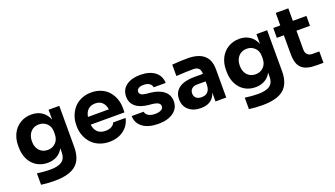

<svg xmlns="http://www.w3.org/2000/svg" viewBox="-74 -1306 3726 2134"><g transform="rotate(-20 1789.0 -239.0)"><path d="M289.1 217.8Q202.1 217.8 129.9 207V71.8Q213.4 84 285.2 84Q381.3 84 425.3 50.5Q469.2 17.1 469.2 -55.2V-102.1Q442.9 -50.8 395.5 -23.4Q348.1 3.9 284.2 3.9Q210.9 3.9 154.5 -31.7Q98.1 -67.4 68.6 -129.2Q39.1 -190.9 39.1 -268.1V-291Q39.1 -368.7 70.8 -430.7Q102.5 -492.7 160.9 -528.3Q219.2 -564 293.9 -564Q365.2 -564 416.3 -529.8Q467.3 -495.6 493.2 -431.2V-547.9H620.1V-64.9Q620.1 84.5 539.8 151.1Q459.5 217.8 289.1 217.8ZM334 -130.9Q390.6 -130.9 428.2 -168.5Q465.8 -206.1 465.8 -270V-298.8Q465.8 -359.9 427.5 -396Q389.2 -432.1 335 -432.1Q273.9 -432.1 236.6 -390.4Q199.2 -348.6 199.2 -279.8Q199.2 -210.9 236.6 -170.9Q273.9 -130.9 334 -130.9Z M1009.8 19Q941.9 19 886.7 -5.1Q831.5 -29.3 796.6 -69.8Q761.7 -110.4 743.2 -160.4Q724.6 -210.4 724.6 -264.2V-284.2Q724.6 -339.4 743.4 -389.9Q762.2 -440.4 796.6 -480.2Q831.1 -520 884.8 -543.5Q938.5 -566.9 1003.4 -566.9Q1067.4 -566.9 1119.9 -543.9Q1172.4 -521 1206.1 -481.9Q1239.7 -442.9 1258.1 -392.6Q1276.4 -342.3 1276.4 -286.1V-231.9H876.5Q883.8 -174.3 917.2 -142.6Q950.7 -110.8 1009.8 -110.8Q1052.2 -110.8 1080.8 -126.7Q1109.4 -142.6 1119.6 -169.9H1266.6Q1248.5 -84.5 1179.7 -32.7Q1110.8 19 1009.8 19ZM1003.4 -437Q951.2 -437 919.2 -408Q887.2 -378.9 877.4 -323.2H1124.5Q1116.2 -377.9 1085.2 -407.5Q1054.2 -437 1003.4 -437Z M1589.8 17.1Q1473.6 17.1 1407 -31Q1340.3 -79.1 1336.9 -166H1479Q1482.9 -137.2 1512 -118.2Q1541 -99.1 1593.3 -99.1Q1636.2 -99.1 1663.1 -113.5Q1689.9 -127.9 1689.9 -154.8Q1689.9 -179.7 1668.2 -193.8Q1646.5 -208 1594.2 -213.9L1551.3 -217.8Q1454.1 -228.5 1403.6 -272.7Q1353 -316.9 1353 -388.2Q1353 -472.7 1415.5 -518.3Q1478 -564 1580.1 -564Q1687.5 -564 1751.5 -516.8Q1815.4 -469.7 1818.8 -382.8H1677.2Q1673.3 -410.6 1647.9 -428.7Q1622.6 -446.8 1578.1 -446.8Q1540.5 -446.8 1518.8 -432.9Q1497.1 -418.9 1497.1 -395Q1497.1 -372.1 1516.1 -359.6Q1535.2 -347.2 1578.1 -342.8L1621.1 -338.9Q1722.7 -327.6 1778.3 -282Q1834 -236.3 1834 -162.1Q1834 -79.6 1767.8 -31.2Q1701.7 17.1 1589.8 17.1Z M2093.8 14.2Q2003.9 14.2 1949.7 -33Q1895.5 -80.1 1895.5 -162.1Q1895.5 -221.2 1927 -260.7Q1958.5 -300.3 2012.9 -318.1Q2067.4 -335.9 2142.6 -335.9H2241.7V-337.9Q2241.7 -380.4 2221.2 -401.1Q2200.7 -421.9 2157.7 -421.9Q2078.6 -421.9 1956.5 -414.1V-548.8Q2054.2 -557.1 2136.7 -557.1Q2395.5 -557.1 2395.5 -335.9V0H2268.6V-105Q2231.4 14.2 2093.8 14.2ZM2141.6 -97.2Q2236.8 -97.2 2241.7 -203.1V-247.1H2141.6Q2100.1 -247.1 2077.4 -226.6Q2054.7 -206.1 2054.7 -170.9Q2054.7 -137.2 2077.4 -117.2Q2100.1 -97.2 2141.6 -97.2Z M2747.6 217.8Q2660.6 217.8 2588.4 207V71.8Q2671.9 84 2743.7 84Q2839.8 84 2883.8 50.5Q2927.7 17.1 2927.7 -55.2V-102.1Q2901.4 -50.8 2854 -23.4Q2806.6 3.9 2742.7 3.9Q2669.4 3.9 2613 -31.7Q2556.6 -67.4 2527.1 -129.2Q2497.6 -190.9 2497.6 -268.1V-291Q2497.6 -368.7 2529.3 -430.7Q2561 -492.7 2619.4 -528.3Q2677.7 -564 2752.4 -564Q2823.7 -564 2874.8 -529.8Q2925.8 -495.6 2951.7 -431.2V-547.9H3078.6V-64.9Q3078.6 84.5 2998.3 151.1Q2918 217.8 2747.6 217.8ZM2792.5 -130.9Q2849.1 -130.9 2886.7 -168.5Q2924.3 -206.1 2924.3 -270V-298.8Q2924.3 -359.9 2886 -396Q2847.7 -432.1 2793.5 -432.1Q2732.4 -432.1 2695.1 -390.4Q2657.7 -348.6 2657.7 -279.8Q2657.7 -210.9 2695.1 -170.9Q2732.4 -130.9 2792.5 -130.9Z M3543 6.8H3465.8Q3402.3 6.8 3359.6 -4.2Q3316.9 -15.1 3288.1 -41.3Q3259.3 -67.4 3246.6 -109.4Q3233.9 -151.4 3233.9 -213.9V-431.2H3150.9V-547.9H3233.9V-695.8H3382.8V-547.9H3543V-431.2H3382.8V-208Q3382.8 -169.9 3403.3 -148.9Q3423.8 -127.9 3461.9 -127.9H3543Z"/></g></svg>

Font: Sora
Style: Bold
Weight: 700
Designer: Jonathan Barnbrook, Julián Moncada
Foundry: Barnbrook Fonts
Version: Version 2.000